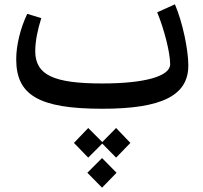

<svg xmlns="http://www.w3.org/2000/svg" viewBox="-20 -497 941 888"><path d="M453 6C730 6 851 -56 851 -194C851 -266 825 -393 789 -477L707 -440C739 -363 767 -254 767 -200C767 -144 649 -111 453 -111C230 -111 143 -149 143 -261C143 -305 154 -361 171 -413L106 -433C75 -368 55 -289 55 -223C55 -58 158 6 453 6ZM322 164 388 232 453 167 517 232 583 164 517 95 453 160 388 95ZM384 302 452 371 519 302 452 234Z"/></svg>

Font: Wafeq Medium
Style: Regular
Weight: 500
Designer: Rasmus Andersson & Azza Alameddine
Foundry: Google & TypeTogether
Version: Version 3.000;January 28, 2025;FontCreator 15.0.0.3014 64-bi